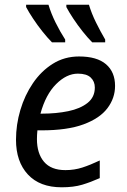

<svg xmlns="http://www.w3.org/2000/svg" viewBox="-20 -786 539 816"><path d="M242 10Q149 10 98.5 -44.5Q48 -99 48 -192Q48 -256 66.5 -318.5Q85 -381 120 -432.5Q155 -484 204.5 -515Q254 -546 316 -546Q392 -546 430.5 -513Q469 -480 469 -421Q469 -369 436.5 -326Q404 -283 335 -257.5Q266 -232 156 -232H139Q138 -223 137.5 -213Q137 -203 137 -195Q137 -134 167 -98.5Q197 -63 258 -63Q296 -63 330 -74Q364 -85 404 -104V-29Q366 -12 329.5 -1Q293 10 242 10ZM152 -303H159Q219 -303 270 -313.5Q321 -324 352 -348.5Q383 -373 383 -414Q383 -440 365.5 -456.5Q348 -473 311 -473Q263 -473 218.5 -428.5Q174 -384 152 -303ZM372 -606Q353 -625 331.5 -652Q310 -679 291.5 -707Q273 -735 262 -756V-766H358Q369 -729 388 -690.5Q407 -652 427 -618V-606ZM201 -606Q182 -625 160.5 -652Q139 -679 120.5 -707Q102 -735 91 -756V-766H186Q197 -729 216 -690.5Q235 -652 257 -618V-606Z"/></svg>

Font: Noto Sans IKEA
Style: Italic
Weight: 400
Italic angle: -12°
Designer: Monotype Design Team
Foundry: Monotype Imaging Inc.
Version: Version 2.001